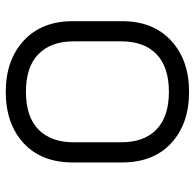

<svg xmlns="http://www.w3.org/2000/svg" viewBox="-25 -645 679 669"><g transform="rotate(-90 314.5 -310.5)"><path d="M329.1 8.8Q217.8 8.8 150.4 -53.2Q83 -115.2 83 -224.6V-396.5Q83 -505.9 150.4 -567.9Q217.8 -629.9 329.1 -629.9Q439.5 -629.9 507.3 -567.4Q575.2 -504.9 575.2 -396.5V-224.6Q575.2 -116.2 507.3 -53.7Q439.5 8.8 329.1 8.8ZM153.3 -393.6V-227.5Q153.3 -147.5 198.2 -104.5Q243.2 -61.5 329.1 -61.5Q415 -61.5 460 -104.5Q504.9 -147.5 504.9 -227.5V-393.6Q504.9 -472.7 460.4 -516.1Q416 -559.6 329.1 -559.6Q242.2 -559.6 197.8 -516.1Q153.3 -472.7 153.3 -393.6Z"/></g></svg>

Font: Jura
Style: DemiBold
Weight: 600
Version: Version 2.4